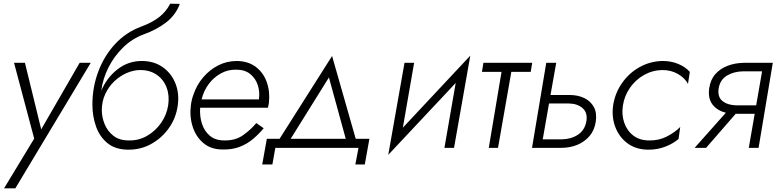

<svg xmlns="http://www.w3.org/2000/svg" viewBox="-20 -800 4202 1039"><path d="M471 -460 63 219H2L165 -50L56 -460H115L203 -100L411 -460Z M480 -234Q480 -329 512.5 -414.5Q545 -500 604 -563Q663 -626 744 -656Q804 -678 842 -708Q880 -738 901 -780L953 -779Q931 -719 879.5 -679Q828 -639 755 -613Q694 -590 645.5 -542.5Q597 -495 566.5 -434Q536 -373 528 -309Q558 -380 616 -425Q674 -470 747 -470Q813 -470 860 -437Q907 -404 929 -349.5Q951 -295 942 -230Q933 -163 895.5 -109Q858 -55 801 -22.5Q744 10 676 10Q605 10 562 -25Q519 -60 499.5 -116Q480 -172 480 -234ZM531 -204Q531 -165 546.5 -127.5Q562 -90 594 -65Q626 -40 678 -40Q731 -39 776 -65Q821 -91 851.5 -134.5Q882 -178 890 -230Q898 -283 881.5 -326.5Q865 -370 828 -395.5Q791 -421 739 -421Q703 -421 666 -405Q629 -389 598.5 -360Q568 -331 549.5 -291Q531 -251 531 -204L526 -207Z M1407 -106Q1381 -75 1350 -48.5Q1319 -22 1278.5 -6Q1238 10 1185 9Q1122 9 1081 -25.5Q1040 -60 1022.5 -115Q1005 -170 1013 -231Q1017 -263 1028 -291Q1045 -341 1079.5 -381.5Q1114 -422 1160.5 -446Q1207 -470 1262 -470Q1324 -469 1365 -437.5Q1406 -406 1424 -354.5Q1442 -303 1435 -242Q1434 -236 1432.5 -229.5Q1431 -223 1430 -217H1063Q1060 -170 1073 -130Q1086 -90 1116 -65Q1146 -40 1194 -40Q1254 -39 1295.5 -68.5Q1337 -98 1367 -134ZM1259 -423Q1213 -424 1174.5 -402.5Q1136 -381 1109 -344.5Q1082 -308 1071 -262H1381Q1387 -303 1375 -339.5Q1363 -376 1334 -399.5Q1305 -423 1259 -423Z M1920 0H1470L1454 90H1399L1424 -49H1493L1777 -497L1905 -49H1979L1954 90H1903ZM1760 -381 1553 -49H1851Z M2221 -460 2160 -109 2525 -499 2437 0H2385L2446 -351L2081 38L2169 -460Z M2596 -460H2860L2852 -411H2747L2675 0H2625L2694 -411H2588Z M2936 -460H2990L2959 -286H3062Q3107 -286 3141.5 -269.5Q3176 -253 3193.5 -221Q3211 -189 3204 -142Q3197 -95 3170 -63.5Q3143 -32 3103.5 -16Q3064 0 3018 0H2859ZM3059 -240H2951L2917 -46H3021Q3071 -47 3107.5 -71Q3144 -95 3153 -143Q3161 -189 3133.5 -214Q3106 -239 3059 -240Z M3351 -230Q3343 -181 3357.5 -137.5Q3372 -94 3406.5 -67Q3441 -40 3493 -40Q3546 -39 3590 -62Q3634 -85 3661 -113L3652 -48Q3623 -23 3580.5 -6.5Q3538 10 3490 10Q3423 10 3377 -23.5Q3331 -57 3310 -112Q3289 -167 3298 -230Q3308 -296 3346 -350.5Q3384 -405 3441.5 -437Q3499 -469 3566 -470Q3612 -470 3650.5 -454Q3689 -438 3713 -411L3703 -346Q3686 -378 3649 -399.5Q3612 -421 3564 -421Q3511 -420 3465.5 -394.5Q3420 -369 3389.5 -325.5Q3359 -282 3351 -230Z M3801 0H3739L3908 -190Q3862 -201 3836 -234Q3810 -267 3818 -323Q3825 -370 3851.5 -399.5Q3878 -429 3917.5 -444Q3957 -459 4003 -460H4162L4085 0H4032L4064 -184H3961ZM3964 -230H4072L4104 -414H4000Q3951 -413 3914 -391Q3877 -369 3869 -322Q3862 -275 3890 -253Q3918 -231 3964 -230Z"/></svg>

Font: Jost* Light
Style: Italic
Weight: 300
Italic angle: -10°
Version: Version 3.7